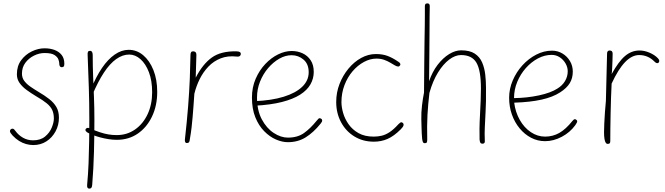

<svg xmlns="http://www.w3.org/2000/svg" viewBox="-20 -839 3940 1137"><path d="M361 -461Q361 -448 356.5 -444.5Q352 -441 346 -441Q342 -441 338.5 -443Q335 -445 333 -450Q331 -455 331 -463Q331 -472 326 -486.5Q321 -501 303 -513Q285 -525 244 -525Q212 -525 181 -509.5Q150 -494 130 -467Q110 -440 110 -403Q110 -378 124 -359.5Q138 -341 160.5 -325.5Q183 -310 208 -295Q244 -274 271.5 -252.5Q299 -231 314 -205Q329 -179 329 -142Q329 -98 309 -61Q289 -24 255 -2Q221 20 177 20Q156 20 134.5 14Q113 8 93 -4.5Q73 -17 55 -36Q48 -44 43.5 -50.5Q39 -57 39 -62Q39 -69 43.5 -73Q48 -77 54 -77Q59 -77 63.5 -73Q68 -69 71 -64Q89 -39 116 -23.5Q143 -8 176 -8Q220 -8 247 -30.5Q274 -53 286.5 -83.5Q299 -114 299 -137Q299 -166 289.5 -187Q280 -208 257 -227Q234 -246 194 -269Q164 -287 138 -306Q112 -325 96 -347.5Q80 -370 80 -399Q80 -448 105 -482Q130 -516 168 -534.5Q206 -553 244 -553Q277 -553 303.5 -543Q330 -533 345.5 -513Q361 -493 361 -461Z M499 -513Q498 -526 501 -532Q504 -538 513 -538Q521 -538 525 -531.5Q529 -525 529 -513Q529 -446 531.5 -385Q534 -324 536.5 -262Q539 -200 539 -129Q539 -37 536.5 60.5Q534 158 526 256Q525 268 521 273Q517 278 509 278Q502 278 498.5 273Q495 268 496 256Q502 192 504.5 127Q507 62 508 -3Q509 -68 509 -129Q509 -230 506 -320Q503 -410 499 -513ZM527 -277 521 -316Q549 -385 584 -436.5Q619 -488 659.5 -516Q700 -544 742 -544Q790 -544 828 -512Q866 -480 888.5 -424Q911 -368 911 -295Q911 -213 880 -148.5Q849 -84 795.5 -47.5Q742 -11 672 -11Q648 -11 622.5 -15Q597 -19 573 -25.5Q549 -32 528.5 -40Q508 -48 495 -56Q491 -59 488.5 -62.5Q486 -66 486 -69Q486 -74 489 -77Q492 -80 497.5 -81.5Q503 -83 508 -80Q544 -65 571 -56Q598 -47 622 -43Q646 -39 671 -39Q732 -39 779.5 -72Q827 -105 854 -162.5Q881 -220 881 -293Q881 -361 862 -411Q843 -461 812 -488.5Q781 -516 745 -516Q706 -516 668 -489Q630 -462 595 -408.5Q560 -355 527 -277Z M1108 -513Q1108 -524 1111.5 -529.5Q1115 -535 1123 -535Q1130 -535 1134.5 -532.5Q1139 -530 1141 -525.5Q1143 -521 1143 -513L1139 -379Q1180 -459 1234 -498Q1288 -537 1381 -535Q1388 -535 1393.5 -533.5Q1399 -532 1402.5 -529Q1406 -526 1406 -520Q1406 -515 1403.5 -511Q1401 -507 1396 -505Q1391 -503 1382 -504Q1329 -510 1287 -493.5Q1245 -477 1214 -444.5Q1183 -412 1162.5 -370.5Q1142 -329 1131 -284Q1128 -240 1125.5 -206.5Q1123 -173 1120.5 -144Q1118 -115 1114.5 -84Q1111 -53 1104 -13Q1103 -1 1099 3.5Q1095 8 1087 8Q1079 8 1076.5 1.5Q1074 -5 1075 -13Q1087 -120 1094 -209Q1101 -298 1104 -373Q1107 -448 1108 -513Z M1685 3Q1651 3 1614 -13Q1577 -29 1544.5 -62Q1512 -95 1492 -144.5Q1472 -194 1472 -261Q1472 -322 1494 -372.5Q1516 -423 1551 -460Q1586 -497 1627 -517Q1668 -537 1707 -537Q1742 -537 1771.5 -523.5Q1801 -510 1819.5 -482.5Q1838 -455 1838 -413Q1838 -374 1818.5 -339.5Q1799 -305 1757.5 -278.5Q1716 -252 1649.5 -235Q1583 -218 1489 -213V-240Q1588 -244 1659.5 -266Q1731 -288 1769.5 -325Q1808 -362 1808 -411Q1808 -460 1777.5 -486Q1747 -512 1707 -512Q1670 -512 1634 -491.5Q1598 -471 1568 -436Q1538 -401 1520 -356Q1502 -311 1502 -262Q1502 -186 1530 -133Q1558 -80 1600.5 -52Q1643 -24 1685 -24Q1742 -24 1780 -51Q1818 -78 1856 -125Q1863 -133 1866 -136Q1869 -139 1873 -139Q1877 -139 1882.5 -135.5Q1888 -132 1888 -124Q1888 -121 1886 -117.5Q1884 -114 1878 -106Q1836 -54 1790 -25.5Q1744 3 1685 3Z M2338 -474Q2347 -468 2349 -464.5Q2351 -461 2351 -458Q2351 -455 2349 -452Q2347 -449 2344.5 -447Q2342 -445 2338 -445Q2330 -445 2318 -452Q2306 -459 2290 -468.5Q2274 -478 2254 -485Q2234 -492 2209 -492Q2172 -492 2135 -472Q2098 -452 2068 -417Q2038 -382 2020 -335Q2002 -288 2002 -234Q2002 -205 2012 -170Q2022 -135 2044.5 -103Q2067 -71 2103.5 -50.5Q2140 -30 2193 -30Q2218 -30 2241 -35.5Q2264 -41 2288 -57Q2312 -73 2339 -103Q2351 -115 2356 -115Q2359 -115 2362.5 -113Q2366 -111 2368 -108Q2370 -105 2370 -101Q2370 -94 2365.5 -87.5Q2361 -81 2353 -73Q2313 -33 2275.5 -16.5Q2238 0 2194 0Q2129 0 2078.5 -31Q2028 -62 1999.5 -115.5Q1971 -169 1971 -235Q1971 -291 1990.5 -341.5Q2010 -392 2043.5 -432.5Q2077 -473 2119 -496Q2161 -519 2206 -519Q2246 -519 2276 -507.5Q2306 -496 2338 -474Z M2496 -803Q2496 -808 2498.5 -813.5Q2501 -819 2511 -819Q2519 -819 2522 -814.5Q2525 -810 2525 -802Q2524 -778 2524 -738.5Q2524 -699 2523.5 -643.5Q2523 -588 2522.5 -516.5Q2522 -445 2521 -358Q2540 -414 2571.5 -455Q2603 -496 2639.5 -518.5Q2676 -541 2711 -541Q2762 -541 2791.5 -521.5Q2821 -502 2835 -469.5Q2849 -437 2853.5 -398Q2858 -359 2858 -320Q2859 -232 2855.5 -177Q2852 -122 2851 -85Q2850 -64 2850 -48Q2850 -32 2851 -5Q2852 3 2848.5 7.5Q2845 12 2837 12Q2828 12 2824.5 6Q2821 0 2820 -13Q2819 -39 2819.5 -77.5Q2820 -116 2822.5 -159.5Q2825 -203 2826.5 -243.5Q2828 -284 2828 -315Q2828 -422 2801.5 -467.5Q2775 -513 2710 -513Q2676 -513 2640.5 -486.5Q2605 -460 2574 -410Q2543 -360 2523 -289Q2515 -222 2511.5 -159.5Q2508 -97 2510 -13Q2510 -1 2507.5 4Q2505 9 2495 9Q2488 9 2485 3.5Q2482 -2 2480 -16Q2477 -48 2476.5 -77.5Q2476 -107 2475 -132Q2474 -172 2479 -214Q2484 -256 2491 -291Q2492 -396 2492.5 -471Q2493 -546 2494 -598.5Q2495 -651 2495.5 -687Q2496 -723 2496 -750.5Q2496 -778 2496 -803Z M3208 -3Q3164 -3 3125.5 -23Q3087 -43 3057.5 -78.5Q3028 -114 3011.5 -160.5Q2995 -207 2995 -260Q2995 -313 3016.5 -363Q3038 -413 3074 -452.5Q3110 -492 3155.5 -515.5Q3201 -539 3249 -539Q3283 -539 3311 -522Q3339 -505 3355.5 -477Q3372 -449 3372 -415Q3372 -376 3354 -346.5Q3336 -317 3297 -292Q3254 -264 3187 -249Q3120 -234 3025 -231Q3032 -175 3058 -129Q3084 -83 3123.5 -56.5Q3163 -30 3208 -30Q3254 -30 3292.5 -52Q3331 -74 3370 -123Q3375 -128 3377.5 -130.5Q3380 -133 3384 -133Q3388 -133 3391 -131Q3394 -129 3396 -126.5Q3398 -124 3398 -120Q3398 -117 3395.5 -112Q3393 -107 3387 -98Q3356 -55 3307 -29Q3258 -3 3208 -3ZM3024 -258Q3101 -259 3171 -274Q3241 -289 3280 -314Q3310 -332 3326 -359Q3342 -386 3342 -417Q3342 -441 3329 -463.5Q3316 -486 3294.5 -500Q3273 -514 3247 -514Q3205 -514 3165.5 -493Q3126 -472 3094 -436Q3062 -400 3043 -354Q3024 -308 3024 -258Z M3575 -522Q3575 -531 3579 -535.5Q3583 -540 3590 -540Q3599 -540 3603.5 -535.5Q3608 -531 3608 -521Q3608 -505 3607 -480Q3606 -455 3605 -432.5Q3604 -410 3602 -400Q3643 -475 3681.5 -507.5Q3720 -540 3767 -540Q3796 -540 3826.5 -527Q3857 -514 3876 -494Q3880 -490 3882 -486Q3884 -482 3884 -478Q3884 -473 3881 -469Q3878 -465 3873 -465Q3869 -465 3865 -467Q3861 -469 3855 -475Q3836 -494 3813.5 -503.5Q3791 -513 3765 -513Q3722 -513 3681.5 -471Q3641 -429 3602 -344Q3600 -308 3598.5 -262Q3597 -216 3596 -168Q3595 -120 3594.5 -77.5Q3594 -35 3594 -5Q3594 2 3592.5 6Q3591 10 3587.5 11.5Q3584 13 3578 13Q3571 13 3566.5 5.5Q3562 -2 3559.5 -17.5Q3557 -33 3557 -56Q3557 -76 3558.5 -108.5Q3560 -141 3562.5 -176.5Q3565 -212 3568 -241Z"/></svg>

Font: Playpen Sans Thin
Style: Regular
Weight: 250
Designer: Laura Meseguer, Veronika Burian, José Scaglione
Foundry: TypeTogether
Version: Version 1.001